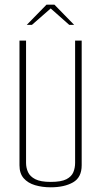

<svg xmlns="http://www.w3.org/2000/svg" viewBox="-20 -793 431 818"><path d="M196 5Q160 5 129.5 -4Q99 -13 81 -33.5Q63 -54 63 -89V-620H91V-99Q91 -78 99.5 -59.5Q108 -41 130.5 -29.5Q153 -18 196 -18Q241 -18 263 -29.5Q285 -41 292.5 -59.5Q300 -78 300 -99V-620H328V-89Q328 -37 291 -16Q254 5 196 5ZM94 -687 178 -773H212L296 -687H275L196 -757L116 -687Z"/></svg>

Font: Smooch Sans ExtraLight
Style: Regular
Weight: 200
Designer: Robert E. Leuschke
Foundry: Robert E. Leuschke
Version: Version 1.010; ttfautohint (v1.8.3)